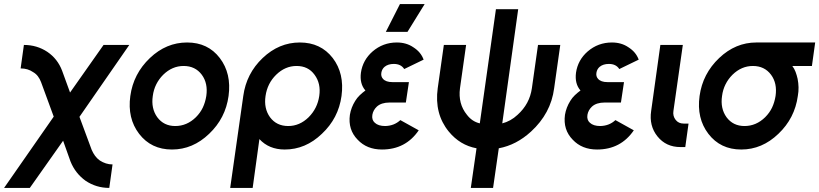

<svg xmlns="http://www.w3.org/2000/svg" viewBox="-32 -720 4011 940"><path d="M85 -500 69 -385Q87 -385 102 -380.5Q117 -376 130 -367Q144 -359 153.5 -346.5Q163 -334 169 -318L231 -149L-12 200H114L277 -31L313 70Q325 100 343.5 123.5Q362 147 387 165Q439 200 503 200L519 85Q502 85 486.5 80Q471 75 457 66Q443 56 433.5 43Q424 30 417 14L357 -148L601 -500H475L311 -267L272 -374Q250 -432 200 -466Q149 -500 85 -500Z M884 -512Q782 -512 702 -436Q621 -359 606 -250Q591 -141 649 -65Q708 12 810 12Q912 12 992 -65Q1072 -141 1087 -250Q1102 -360 1044 -436Q986 -512 884 -512ZM867 -397Q924 -397 956 -354Q987 -312 978 -250Q973 -219 961 -193.5Q949 -168 927 -146Q883 -103 826 -103Q770 -103 738 -146Q707 -189 716 -250Q720 -281 733 -307Q746 -333 767 -354Q811 -397 867 -397Z M1420 -397Q1477 -397 1508 -354Q1540 -311 1531 -250Q1522 -189 1479 -146Q1435 -103 1379 -103Q1322 -103 1290 -146Q1259 -189 1268 -250Q1277 -312 1320 -354Q1364 -397 1420 -397ZM1436 -512Q1334 -512 1254 -436Q1174 -360 1159 -250L1095 200H1205L1238 -39Q1285 12 1362 12Q1464 12 1544 -65Q1625 -141 1640 -250Q1655 -360 1597 -436Q1538 -512 1436 -512Z M1970 -318H1889Q1857 -318 1843 -334Q1832 -346 1835 -364Q1838 -382 1851 -393Q1868 -407 1896 -407Q1931 -407 1947 -382L2042 -428Q2035 -447 2022.5 -462Q2010 -477 1991 -489Q1957 -512 1911 -512Q1843 -512 1792 -468Q1744 -426 1735 -364Q1728 -310 1757 -277Q1742 -266 1729 -253.5Q1716 -241 1707 -226Q1687 -194 1681 -158Q1671 -85 1719 -36Q1764 12 1838 12Q1954 12 2018 -82L1928 -132Q1898 -104 1854 -103Q1820 -103 1803 -119Q1787 -133 1791 -158Q1795 -181 1813 -198Q1835 -218 1875 -218H1955ZM1857 -564H1963L2047 -700H1926Z M2141 -500 2111 -288Q2094 -163 2165 -76Q2220 -9 2301 6L2273 200H2382L2410 6Q2453 -2 2492.5 -22.5Q2532 -43 2568 -76Q2616 -120 2644.5 -173Q2673 -226 2681 -288L2711 -500H2602L2572 -288Q2561 -211 2502 -158Q2485 -142 2466 -131.5Q2447 -121 2427 -116L2505 -675H2396L2317 -116Q2279 -125 2254 -158Q2210 -212 2220 -288L2250 -500Z M3023 -318H2942Q2910 -318 2896 -334Q2885 -346 2888 -364Q2891 -382 2904 -393Q2921 -407 2949 -407Q2984 -407 3000 -382L3095 -428Q3088 -447 3075.5 -462Q3063 -477 3044 -489Q3010 -512 2964 -512Q2896 -512 2845 -468Q2797 -426 2788 -364Q2781 -310 2810 -277Q2795 -266 2782 -253.5Q2769 -241 2760 -226Q2740 -194 2734 -158Q2724 -85 2772 -36Q2817 12 2891 12Q3007 12 3071 -82L2981 -132Q2951 -104 2907 -103Q2873 -103 2856 -119Q2840 -133 2844 -158Q2848 -181 2866 -198Q2888 -218 2928 -218H3008Z M3201 -500 3156 -177Q3145 -104 3187 -52Q3229 0 3299 0H3323L3339 -115H3315Q3290 -115 3276 -133Q3261 -152 3265 -177L3311 -500Z M3671 -512Q3569 -512 3489 -436Q3408 -359 3393 -250Q3378 -141 3436 -65Q3495 12 3597 12Q3699 12 3779 -65Q3859 -141 3874 -250Q3878 -272 3877.5 -293Q3877 -314 3873 -334Q3869 -352 3863 -368Q3857 -384 3847 -397H3943L3959 -512ZM3654 -397Q3711 -397 3743 -354Q3774 -312 3765 -250Q3760 -219 3748 -193.5Q3736 -168 3714 -146Q3670 -103 3613 -103Q3557 -103 3525 -146Q3494 -189 3503 -250Q3507 -281 3520 -307Q3533 -333 3554 -354Q3598 -397 3654 -397Z"/></svg>

Font: Unageo
Style: SemiBold-Italic
Weight: 600
Designer: Richard Sepsi
Foundry: Richard Sepsi
Version: Version 2.000